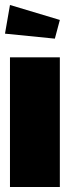

<svg xmlns="http://www.w3.org/2000/svg" viewBox="-20 -750 280 770"><path d="M200 -595 220 -670 20 -730 0 -615ZM20 -520V0H220V-520Z"/></svg>

Font: MikodacsPCS
Style: Regular
Weight: 900
Designer: gluk (gluksza@wp.pl)
Foundry: gluk (gluksza@wp.pl)
Version: Version 0.27